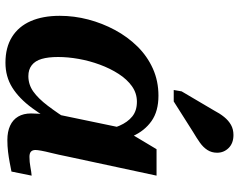

<svg xmlns="http://www.w3.org/2000/svg" viewBox="-106 -758 876 704"><g transform="rotate(90 332.0 -406.0)"><path d="M505 -352 461 -335Q454 -376 441 -406Q428 -436 407 -453Q386 -470 353 -470Q322 -470 296.5 -452Q271 -434 251 -403Q231 -372 217 -334Q203 -296 196 -256.5Q189 -217 189 -181Q189 -145 196 -121Q203 -97 219 -84.5Q235 -72 259 -72Q290 -72 315.5 -90Q341 -108 368 -143.5Q395 -179 428 -231L446 -198Q411 -133 376 -85.5Q341 -38 301 -13Q261 12 210 12Q154 12 115.5 -12Q77 -36 57.5 -80.5Q38 -125 38 -187Q38 -240 51.5 -291.5Q65 -343 90 -389.5Q115 -436 150.5 -472Q186 -508 231.5 -528.5Q277 -549 331 -549Q388 -549 424 -523.5Q460 -498 479.5 -454Q499 -410 505 -352ZM624 -542 554 -216Q547 -181 541 -157Q535 -133 532.5 -119Q530 -105 530 -98Q530 -87 536 -81.5Q542 -76 555 -76Q574 -76 592.5 -79.5Q611 -83 624 -84L609 -10Q594 -7 575.5 -3.5Q557 0 536.5 2.5Q516 5 493 5Q463 5 441 -5Q419 -15 407.5 -34.5Q396 -54 396 -82Q396 -91 397 -109Q398 -127 401 -151L392 -142L449 -416L457 -425L527 -542ZM384 -751Q396 -774 409 -790Q422 -806 438 -815Q454 -824 475 -824Q505 -824 522.5 -806.5Q540 -789 540 -764Q540 -744 530 -728.5Q520 -713 503 -701Q486 -689 464 -676L352 -605H310L315 -634Z"/></g></svg>

Font: Roboto Serif SemiBold
Style: Italic
Weight: 600
Italic angle: -10°
Version: Version 1.007